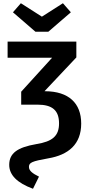

<svg xmlns="http://www.w3.org/2000/svg" viewBox="-20 -948 557 1187"><path d="M418 -872 369 -928 239 -845 109 -928 60 -872 199 -752H279ZM255 -384 452 -593V-691H27V-591H302L111 -381V-301H212C303 -301 345 -266 345 -185C345 -108 305 -73 204 -57C88 -37 37 -1 37 71C37 134 86 183 184 219L221 144C180 124 159 107 159 84C159 57 177 49 278 31C403 10 482 -56 482 -184C482 -311 404 -383 260 -384Z"/></svg>

Font: Fira Sans Medium
Style: Regular
Weight: 500
Designer: Carrois Corporate & Edenspiekermann AG
Foundry: Carrois Corporate GbR & Edenspiekermann AG
Version: Version 4.203